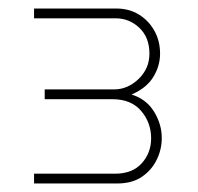

<svg xmlns="http://www.w3.org/2000/svg" viewBox="-20 -720 465 451"><path d="M60 -289V-312H250Q291 -312 313 -336.5Q335 -361 335 -395Q335 -432 311.5 -459.5Q288 -487 244 -487H85V-510H248Q280 -510 305.5 -534.5Q331 -559 331 -594Q331 -632 307.5 -654.5Q284 -677 251 -677H60V-700H253Q283 -700 306 -686Q329 -672 342.5 -648Q356 -624 356 -594Q356 -565 340 -539Q324 -513 289 -498Q324 -487 342 -457.5Q360 -428 360 -396Q360 -369 348 -344.5Q336 -320 313 -304.5Q290 -289 255 -289Z"/></svg>

Font: MuseoModerno SemiBold Thin
Style: Regular
Weight: 250
Version: Version 1.001